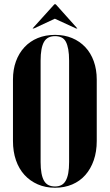

<svg xmlns="http://www.w3.org/2000/svg" viewBox="-20 -873 515 903"><path d="M41 -210Q41 -160 55 -119.5Q69 -79 95 -50.5Q121 -22 157.5 -6Q194 10 239 10Q283 10 319.5 -5.5Q356 -21 381.5 -50Q407 -79 421 -119.5Q435 -160 435 -210V-499Q435 -546 421 -585Q407 -624 381 -651.5Q355 -679 319 -694Q283 -709 239 -709Q194 -709 157.5 -694Q121 -679 95 -651Q69 -623 55 -584.5Q41 -546 41 -499ZM171 -588Q171 -618 175 -640Q179 -662 187 -676Q195 -690 208 -696.5Q221 -703 239 -703Q256 -703 269 -697Q282 -691 289.5 -677Q297 -663 301 -641Q305 -619 305 -588V-111Q305 -80 301 -58.5Q297 -37 289 -23Q281 -9 268.5 -2.5Q256 4 239 4Q221 4 208 -2.5Q195 -9 187 -23Q179 -37 175 -59Q171 -81 171 -111ZM133 -739H139L238 -785L338 -739H344L242 -853H236Z"/></svg>

Font: Moniqa Black
Style: Regular
Weight: 900
Designer: Rajesh Rajput
Foundry: Rajesh Rajput
Version: Version 1.000